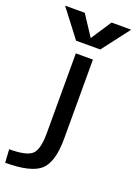

<svg xmlns="http://www.w3.org/2000/svg" viewBox="-198 -830 791 1119"><g transform="rotate(20 197.0 -270.0)"><path d="M208 -635 290 -760H412L282 -590H132L2 -760H124L206 -635ZM156 -25V-520H262V-30Q262 116 204.5 168Q147 220 -13 220L-18 138Q89 138 122.5 107Q156 76 156 -25Z"/></g></svg>

Font: M PLUS 1p Medium
Style: Regular
Weight: 500
Version: Version 1.062